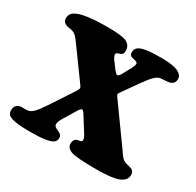

<svg xmlns="http://www.w3.org/2000/svg" viewBox="-158 -894 1110 1089"><g transform="rotate(30 397.0 -349.0)"><path d="M451.7 -524.9 477.5 -572.3Q494.6 -603.5 494.6 -615.2Q494.6 -625.5 482.4 -628.9Q478 -630.9 469 -632.6Q460 -634.3 455.6 -635.7Q449.2 -637.7 444.1 -643.6Q439 -649.4 439 -658.2Q439 -681.2 453.1 -693.4Q467.3 -705.6 502.9 -711.4Q538.6 -717.3 604.5 -717.3Q640.1 -717.3 666.7 -713.1Q693.4 -709 707.5 -702.9Q721.7 -696.8 730 -688.2Q738.3 -679.7 740.5 -673.3Q742.7 -667 742.7 -660.2Q742.7 -628.4 713.4 -620.1Q703.6 -617.2 682.6 -616.2Q661.6 -615.2 655.3 -614.3Q637.7 -611.8 619.1 -595Q600.6 -578.1 566.4 -529.8L499 -434.1Q487.8 -418.5 487.8 -414.6Q487.8 -409.2 497.6 -396L673.8 -150.4Q688 -128.9 697.5 -117.9Q707 -106.9 717.3 -102.5Q725.6 -98.6 742.9 -94.5Q760.3 -90.3 766.1 -87.4Q784.2 -78.1 784.2 -55.2Q784.2 -19 740.7 -1.5Q699.2 15.1 596.7 15.1Q472.2 15.1 437 4.4Q397.5 -7.3 397.5 -38.1Q397.5 -60.5 409.7 -69.8Q414.1 -73.2 420.2 -75Q426.3 -76.7 432.1 -77.6Q438 -78.6 439.5 -79.1Q449.7 -81.1 449.7 -90.8Q449.7 -105 436 -126L376.5 -220.7Q365.2 -238.8 356.9 -238.8Q349.6 -238.8 336.9 -217.8L288.6 -138.2Q271 -110.4 271 -92.3Q271 -81.1 284.2 -73.2Q287.6 -70.8 297.6 -66.7Q307.6 -62.5 311 -60.1Q326.7 -50.8 326.7 -33.2Q326.7 -14.2 312.5 -3.4Q298.3 7.3 262.2 12.9Q226.1 18.6 160.6 18.6Q99.6 18.6 66.2 12.2Q32.7 5.9 21.7 -4.6Q10.7 -15.1 10.7 -33.2Q10.7 -69.8 42.5 -77.6Q49.3 -79.6 66.2 -78.9Q83 -78.1 94.7 -79.6Q112.3 -82 131.3 -101.6Q150.4 -121.1 178.2 -163.6L273.9 -309.1Q287.1 -329.6 287.1 -336.9Q287.1 -343.8 278.8 -354.5L139.6 -546.4Q125 -567.4 113.8 -579.3Q102.5 -591.3 89.4 -596.2Q81.5 -599.6 64.7 -602.1Q47.9 -604.5 40.5 -608.4Q19 -618.2 19 -640.6Q19 -673.3 49.3 -688.5Q97.7 -715.8 252.9 -715.8Q344.2 -715.8 374 -701.7Q405.8 -686.5 405.8 -650.9Q405.8 -629.4 394.5 -623Q390.6 -621.1 375 -615.7Q362.8 -612.8 362.8 -603Q362.8 -590.8 374.5 -573.7L411.6 -523.9Q426.8 -506.8 431.6 -506.8Q440.9 -506.8 451.7 -524.9Z"/></g></svg>

Font: Cooper* ExtraBold
Style: Regular
Weight: 800
Designer: Owen Earl
Foundry: indestructible type*
Version: Version 0.001